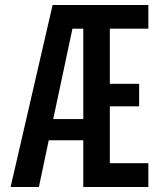

<svg xmlns="http://www.w3.org/2000/svg" viewBox="-20 -750 660 770"><path d="M314 0H575V-95.5H420.5V-323.5H538V-414H420.5V-635H575V-730H191L22.5 0H136L175.5 -187.5H314ZM193.5 -272.5 270.5 -635H314V-272.5Z"/></svg>

Font: Monaspace Neon Medium
Style: Regular
Weight: 500
Designer: Riley Cran & the Lettermatic Team
Foundry: Lettermatic
Version: Version 1.200 (Monaspace Neon)